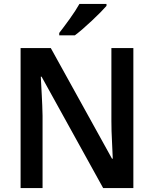

<svg xmlns="http://www.w3.org/2000/svg" viewBox="-20 -959 786 979"><path d="M660 0V-714H548V-342Q548 -292 551 -239Q554 -186 555 -150H551L239 -714H85V0H197V-369Q196 -422 193 -473.5Q190 -525 188 -568H192L506 0ZM523 -939H385Q366 -905 335 -862Q304 -819 282 -791V-779H362Q398 -806 448.5 -853.5Q499 -901 523 -929Z"/></svg>

Font: Noto Sans Display Medium
Style: Regular
Weight: 500
Designer: Monotype Design Team
Foundry: Monotype Imaging Inc.
Version: Version 1.900